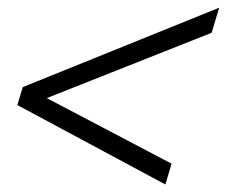

<svg xmlns="http://www.w3.org/2000/svg" viewBox="-20 -474 588 498"><path d="M73.5 -208.5 80.5 -230.5 425 -49.5 409 4.5 25 -201.5 39 -248 548.5 -454 529 -389Z"/></svg>

Font: Newsreader 16pt Medium
Style: Italic
Weight: 500
Italic angle: -17°
Designer: Hugues Gentile
Foundry: Production Type
Version: Version 1.003